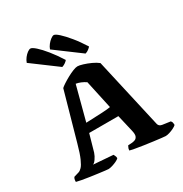

<svg xmlns="http://www.w3.org/2000/svg" viewBox="-219 -1155 1262 1322"><g transform="rotate(-30 412.0 -494.0)"><path d="M261 0Q257 0 235.5 -2.5Q214 -5 184.5 -9Q155 -13 123 -17.5Q91 -22 64 -27Q37 -32 22 -36Q22 -63 32 -72L49 -77Q59 -80 71 -83.5Q83 -87 97 -101.5Q111 -116 127.5 -153Q144 -190 163 -259L270 -639Q278 -647 298.5 -660.5Q319 -674 344.5 -688Q370 -702 393 -711Q416 -720 429 -720Q443 -720 471 -711.5Q499 -703 528.5 -689.5Q558 -676 578 -660L704 -103Q709 -83 734 -79L797 -70Q801 -64 803.5 -60Q806 -56 807 -36Q799 -28 782 -19.5Q765 -11 747 -5.5Q729 0 716 0Q710 0 684.5 -3Q659 -6 623.5 -10.5Q588 -15 551.5 -20.5Q515 -26 487 -31Q459 -36 449 -39Q449 -53 454.5 -62.5Q460 -72 460 -74L492 -76Q503 -77 515.5 -81.5Q528 -86 534.5 -101Q541 -116 533 -149L502 -282H270L232 -148Q224 -124 209 -103Q194 -82 183 -80L340 -68Q341 -65 346 -56Q351 -47 351 -35Q344 -27 327 -19Q310 -11 291.5 -5.5Q273 0 261 0ZM288 -353Q369 -356 416.5 -358.5Q464 -361 483 -365L434 -591Q396 -616 359 -622ZM337 -768 139 -915Q145 -933 158 -950Q171 -967 185.5 -977.5Q200 -988 210 -988Q223 -988 250 -964Q277 -940 311.5 -897.5Q346 -855 382 -798Q377 -791 365 -782Q353 -773 337 -768ZM522 -768 324 -915Q330 -933 343 -949.5Q356 -966 371 -977Q386 -988 395 -988Q408 -988 435 -963.5Q462 -939 497 -896.5Q532 -854 567 -798Q561 -791 549 -781.5Q537 -772 522 -768Z"/></g></svg>

Font: Texturina ExtraBold
Style: Regular
Weight: 800
Designer: Guillermo Torres Carreño
Foundry: Omnibus-Type
Version: Version 1.002; ttfautohint (v1.8.3)